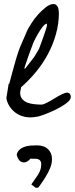

<svg xmlns="http://www.w3.org/2000/svg" viewBox="-20 -582 361 925"><path d="M21.5 -176.8Q21.5 -176.8 22.9 -178.2Q24.4 -179.7 25.4 -180.7Q27.3 -189.5 33.2 -210.9Q39.1 -232.4 45.9 -257.3Q52.7 -282.2 59.1 -303.7Q65.4 -325.2 68.4 -333Q69.3 -336.9 74.7 -350.1Q80.1 -363.3 86.9 -378.9Q93.8 -394.5 100.6 -410.2Q107.4 -425.8 110.4 -433.6Q117.2 -447.3 131.3 -469.7Q145.5 -492.2 163.6 -512.2Q181.6 -532.2 201.2 -547.4Q220.7 -562.5 237.3 -562.5Q246.1 -562.5 251.5 -557.6Q256.8 -552.7 259.3 -546.4Q261.7 -540 262.7 -532.2Q263.7 -524.4 263.7 -518.6Q263.7 -467.8 249.5 -417.5Q235.4 -367.2 210.9 -321.3Q186.5 -275.4 152.8 -234.9Q119.1 -194.3 82 -162.1Q81.1 -159.2 79.6 -150.4Q78.1 -141.6 77.1 -137.7V-135.7Q77.1 -116.2 87.4 -104.5Q97.7 -92.8 112.3 -87.4Q127 -82 145 -80.1Q163.1 -78.1 179.7 -78.1Q188.5 -78.1 205.6 -86.9Q222.7 -95.7 240.7 -106.9Q258.8 -118.2 276.4 -127Q293.9 -135.7 302.7 -135.7Q311.5 -135.7 316.4 -129.9Q321.3 -124 321.3 -115.2Q321.3 -100.6 298.8 -84Q276.4 -67.4 247.1 -53.2Q217.8 -39.1 190.9 -29.3Q164.1 -19.5 155.3 -19.5Q126 -13.7 100.6 -19Q75.2 -24.4 56.6 -37.6Q38.1 -50.8 25.9 -69.8Q13.7 -88.9 10.7 -109.4ZM206.1 -467.8Q197.3 -467.8 186 -453.6Q174.8 -439.5 164.1 -420.9Q153.3 -402.3 145 -385.3Q136.7 -368.2 135.7 -362.3Q132.8 -355.5 127 -339.8Q121.1 -324.2 115.2 -307.1Q109.4 -290 104 -274.4Q98.6 -258.8 96.7 -252H101.6Q101.6 -252 107.4 -259.3Q113.3 -266.6 120.6 -276.4Q127.9 -286.1 136.2 -296.4Q144.5 -306.6 148.4 -313.5Q152.3 -319.3 159.2 -331.5Q166 -343.8 168 -346.7Q171.9 -357.4 178.7 -375.5Q185.5 -393.6 191.4 -411.1Q197.3 -428.7 201.7 -441.9Q206.1 -455.1 206.1 -457ZM130.9 306.6Q139.6 293 148.4 281.2Q157.2 269.5 163.6 259.3Q169.9 249 174.3 236.8Q178.7 224.6 178.7 208Q178.7 197.3 171.9 189.9Q165 182.6 145.5 182.6Q132.8 182.6 131.3 182.6Q129.9 182.6 127.9 181.6Q111.3 199.2 99.1 200.2Q86.9 201.2 78.6 195.3Q70.3 189.5 65.9 179.2Q61.5 168.9 60.5 163.1Q63.5 149.4 73.2 140.1Q83 130.9 96.2 126Q109.4 121.1 125 119.6Q140.6 118.2 157.2 118.2Q192.4 118.2 211.4 136.7Q230.5 155.3 230.5 183.6Q230.5 205.1 222.2 226.1Q213.9 247.1 201.2 267.6Q198.2 273.4 191.9 282.7Q185.5 292 179.7 300.8Q173.8 309.6 168.9 315.9Q164.1 322.3 163.1 322.3H151.4Z"/></svg>

Font: Cedarville Cursive
Style: Regular
Weight: 400
Designer: Kimberly Geswein
Foundry: Kimberly Geswein
Version: Version 1.001 2010